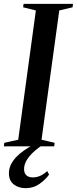

<svg xmlns="http://www.w3.org/2000/svg" viewBox="-37 -763 400 1001"><path d="M-17 0 -14.5 -18.5 58 -34.5 150 -708.5 83.5 -725 86 -743H343.5L341.5 -725L272 -708.5L179.5 -34.5L248 -18.5L245.5 0ZM97 218Q59.5 218 34.5 198.2Q9.5 178.5 9.5 140Q9.5 117 19.5 96Q29.5 75 47.2 56.2Q65 37.5 88.8 21Q112.5 4.5 139.5 -9.5L168.5 -23L197 -15.5Q161.5 7.5 137.2 30Q113 52.5 100.8 74.5Q88.5 96.5 88.5 118.5Q88.5 139.5 100.5 150.8Q112.5 162 134 162Q153 162 171.5 154.2Q190 146.5 209 129L219 147Q200.5 173.5 168.8 195.8Q137 218 97 218Z"/></svg>

Font: Merriweather 144pt Medium
Style: Italic
Weight: 500
Italic angle: -7.8°
Version: Version 2.101